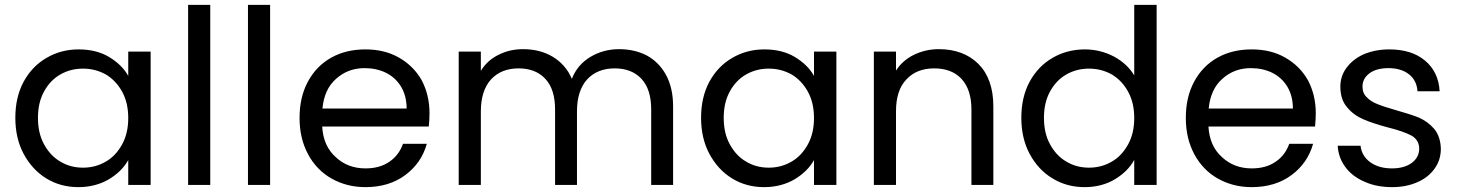

<svg xmlns="http://www.w3.org/2000/svg" viewBox="-20 -760 5992 789"><path d="M43 -276C43 -276 43 -276 43 -276C43 -221 54 -171 77 -128C100 -85 131 -51 170 -27C209 -3 253 9 302 9C302 9 302 9 302 9C349 9 391 -2 427 -23C462 -44 489 -70 507 -102C507 -102 507 0 507 0C507 0 599 0 599 0C599 0 599 -548 599 -548C599 -548 507 -548 507 -548C507 -548 507 -448 507 -448C507 -448 507 -448 507 -448C490 -479 463 -505 428 -526C393 -547 351 -557 303 -557C303 -557 303 -557 303 -557C254 -557 210 -545 171 -522C131 -499 100 -466 77 -424C54 -381 43 -332 43 -276ZM507 -275C507 -275 507 -275 507 -275C507 -234 499 -198 482 -167C465 -136 443 -112 415 -96C386 -79 355 -71 321 -71C321 -71 321 -71 321 -71C287 -71 256 -79 228 -96C200 -112 178 -136 161 -167C144 -198 136 -234 136 -276C136 -276 136 -276 136 -276C136 -317 144 -353 161 -384C178 -415 200 -438 228 -454C256 -470 287 -478 321 -478C321 -478 321 -478 321 -478C355 -478 386 -470 415 -454C443 -437 465 -414 482 -383C499 -352 507 -316 507 -275Z M753 -740C753 -740 753 0 753 0C753 0 844 0 844 0C844 0 844 -740 844 -740C844 -740 753 -740 753 -740Z M999 -740C999 -740 999 0 999 0C999 0 1090 0 1090 0C1090 0 1090 -740 1090 -740C1090 -740 999 -740 999 -740Z M1745 -295C1745 -295 1745 -295 1745 -295C1745 -345 1734 -390 1713 -430C1691 -469 1660 -500 1620 -523C1580 -546 1534 -557 1482 -557C1482 -557 1482 -557 1482 -557C1429 -557 1382 -546 1341 -523C1300 -500 1268 -467 1245 -424C1222 -381 1211 -332 1211 -275C1211 -275 1211 -275 1211 -275C1211 -218 1223 -169 1246 -126C1269 -83 1302 -49 1343 -26C1384 -3 1430 9 1482 9C1482 9 1482 9 1482 9C1547 9 1602 -8 1646 -41C1690 -74 1719 -116 1734 -169C1734 -169 1636 -169 1636 -169C1636 -169 1636 -169 1636 -169C1625 -138 1607 -114 1581 -96C1554 -77 1521 -68 1482 -68C1482 -68 1482 -68 1482 -68C1434 -68 1393 -83 1360 -114C1326 -144 1307 -186 1304 -240C1304 -240 1742 -240 1742 -240C1742 -240 1742 -240 1742 -240C1744 -259 1745 -278 1745 -295ZM1651 -314C1651 -314 1305 -314 1305 -314C1305 -314 1305 -314 1305 -314C1310 -366 1328 -407 1361 -436C1393 -465 1432 -480 1478 -480C1478 -480 1478 -480 1478 -480C1510 -480 1539 -474 1566 -461C1592 -448 1613 -429 1628 -404C1643 -379 1651 -349 1651 -314Z M2524 -558C2524 -558 2524 -558 2524 -558C2481 -558 2441 -547 2406 -526C2371 -505 2345 -475 2330 -436C2330 -436 2330 -436 2330 -436C2313 -476 2286 -506 2251 -527C2216 -548 2175 -558 2129 -558C2129 -558 2129 -558 2129 -558C2092 -558 2059 -550 2029 -535C1998 -520 1974 -498 1956 -469C1956 -469 1956 -548 1956 -548C1956 -548 1865 -548 1865 -548C1865 -548 1865 0 1865 0C1865 0 1956 0 1956 0C1956 0 1956 -302 1956 -302C1956 -302 1956 -302 1956 -302C1956 -359 1970 -403 1998 -434C2026 -464 2064 -479 2111 -479C2111 -479 2111 -479 2111 -479C2157 -479 2194 -465 2221 -436C2248 -407 2261 -365 2261 -310C2261 -310 2261 0 2261 0C2261 0 2351 0 2351 0C2351 0 2351 -302 2351 -302C2351 -302 2351 -302 2351 -302C2351 -359 2365 -403 2393 -434C2421 -464 2459 -479 2506 -479C2506 -479 2506 -479 2506 -479C2552 -479 2589 -465 2616 -436C2643 -407 2656 -365 2656 -310C2656 -310 2656 0 2656 0C2656 0 2746 0 2746 0C2746 0 2746 -323 2746 -323C2746 -323 2746 -323 2746 -323C2746 -374 2736 -417 2717 -452C2698 -487 2671 -514 2638 -532C2605 -549 2567 -558 2524 -558Z M2861 -276C2861 -276 2861 -276 2861 -276C2861 -221 2872 -171 2895 -128C2918 -85 2949 -51 2988 -27C3027 -3 3071 9 3120 9C3120 9 3120 9 3120 9C3167 9 3209 -2 3245 -23C3280 -44 3307 -70 3325 -102C3325 -102 3325 0 3325 0C3325 0 3417 0 3417 0C3417 0 3417 -548 3417 -548C3417 -548 3325 -548 3325 -548C3325 -548 3325 -448 3325 -448C3325 -448 3325 -448 3325 -448C3308 -479 3281 -505 3246 -526C3211 -547 3169 -557 3121 -557C3121 -557 3121 -557 3121 -557C3072 -557 3028 -545 2989 -522C2949 -499 2918 -466 2895 -424C2872 -381 2861 -332 2861 -276ZM3325 -275C3325 -275 3325 -275 3325 -275C3325 -234 3317 -198 3300 -167C3283 -136 3261 -112 3233 -96C3204 -79 3173 -71 3139 -71C3139 -71 3139 -71 3139 -71C3105 -71 3074 -79 3046 -96C3018 -112 2996 -136 2979 -167C2962 -198 2954 -234 2954 -276C2954 -276 2954 -276 2954 -276C2954 -317 2962 -353 2979 -384C2996 -415 3018 -438 3046 -454C3074 -470 3105 -478 3139 -478C3139 -478 3139 -478 3139 -478C3173 -478 3204 -470 3233 -454C3261 -437 3283 -414 3300 -383C3317 -352 3325 -316 3325 -275Z M3838 -558C3838 -558 3838 -558 3838 -558C3801 -558 3767 -550 3736 -535C3705 -520 3680 -498 3662 -470C3662 -470 3662 -548 3662 -548C3662 -548 3571 -548 3571 -548C3571 -548 3571 0 3571 0C3571 0 3662 0 3662 0C3662 0 3662 -303 3662 -303C3662 -303 3662 -303 3662 -303C3662 -360 3676 -404 3705 -434C3733 -464 3771 -479 3819 -479C3819 -479 3819 -479 3819 -479C3866 -479 3904 -465 3931 -436C3958 -407 3972 -365 3972 -310C3972 -310 3972 0 3972 0C3972 0 4062 0 4062 0C4062 0 4062 -323 4062 -323C4062 -323 4062 -323 4062 -323C4062 -399 4041 -457 4000 -498C3959 -538 3905 -558 3838 -558Z M4177 -276C4177 -276 4177 -276 4177 -276C4177 -221 4188 -171 4211 -128C4234 -85 4265 -51 4305 -27C4344 -3 4388 9 4437 9C4437 9 4437 9 4437 9C4484 9 4526 -2 4561 -23C4596 -44 4623 -70 4641 -103C4641 -103 4641 0 4641 0C4641 0 4733 0 4733 0C4733 0 4733 -740 4733 -740C4733 -740 4641 -740 4641 -740C4641 -740 4641 -450 4641 -450C4641 -450 4641 -450 4641 -450C4622 -482 4594 -508 4557 -528C4520 -547 4481 -557 4438 -557C4438 -557 4438 -557 4438 -557C4389 -557 4344 -545 4305 -522C4265 -499 4234 -466 4211 -424C4188 -381 4177 -332 4177 -276ZM4641 -275C4641 -275 4641 -275 4641 -275C4641 -234 4633 -198 4616 -167C4599 -136 4577 -112 4549 -96C4520 -79 4489 -71 4455 -71C4455 -71 4455 -71 4455 -71C4421 -71 4390 -79 4362 -96C4334 -112 4312 -136 4295 -167C4278 -198 4270 -234 4270 -276C4270 -276 4270 -276 4270 -276C4270 -317 4278 -353 4295 -384C4312 -415 4334 -438 4362 -454C4390 -470 4421 -478 4455 -478C4455 -478 4455 -478 4455 -478C4489 -478 4520 -470 4549 -454C4577 -437 4599 -414 4616 -383C4633 -352 4641 -316 4641 -275Z M5387 -295C5387 -295 5387 -295 5387 -295C5387 -345 5376 -390 5355 -430C5333 -469 5302 -500 5262 -523C5222 -546 5176 -557 5124 -557C5124 -557 5124 -557 5124 -557C5071 -557 5024 -546 4983 -523C4942 -500 4910 -467 4887 -424C4864 -381 4853 -332 4853 -275C4853 -275 4853 -275 4853 -275C4853 -218 4865 -169 4888 -126C4911 -83 4944 -49 4985 -26C5026 -3 5072 9 5124 9C5124 9 5124 9 5124 9C5189 9 5244 -8 5288 -41C5332 -74 5361 -116 5376 -169C5376 -169 5278 -169 5278 -169C5278 -169 5278 -169 5278 -169C5267 -138 5249 -114 5223 -96C5196 -77 5163 -68 5124 -68C5124 -68 5124 -68 5124 -68C5076 -68 5035 -83 5002 -114C4968 -144 4949 -186 4946 -240C4946 -240 5384 -240 5384 -240C5384 -240 5384 -240 5384 -240C5386 -259 5387 -278 5387 -295ZM5293 -314C5293 -314 4947 -314 4947 -314C4947 -314 4947 -314 4947 -314C4952 -366 4970 -407 5003 -436C5035 -465 5074 -480 5120 -480C5120 -480 5120 -480 5120 -480C5152 -480 5181 -474 5208 -461C5234 -448 5255 -429 5270 -404C5285 -379 5293 -349 5293 -314Z M5701 9C5701 9 5701 9 5701 9C5740 9 5775 2 5806 -12C5836 -25 5859 -44 5876 -68C5893 -92 5901 -119 5901 -149C5901 -149 5901 -149 5901 -149C5900 -182 5891 -209 5874 -230C5856 -251 5835 -266 5810 -277C5785 -287 5753 -297 5714 -308C5714 -308 5714 -308 5714 -308C5683 -317 5658 -325 5641 -332C5623 -339 5608 -348 5597 -360C5585 -371 5579 -386 5579 -404C5579 -404 5579 -404 5579 -404C5579 -427 5589 -445 5608 -459C5627 -473 5653 -480 5686 -480C5686 -480 5686 -480 5686 -480C5721 -480 5750 -471 5771 -454C5792 -437 5803 -414 5805 -385C5805 -385 5896 -385 5896 -385C5896 -385 5896 -385 5896 -385C5893 -438 5873 -480 5836 -511C5799 -542 5750 -557 5689 -557C5689 -557 5689 -557 5689 -557C5650 -557 5615 -550 5584 -537C5553 -523 5530 -504 5513 -481C5496 -458 5488 -432 5488 -404C5488 -404 5488 -404 5488 -404C5488 -369 5497 -340 5516 -319C5534 -297 5556 -281 5582 -270C5607 -259 5640 -248 5681 -237C5681 -237 5681 -237 5681 -237C5726 -226 5759 -214 5780 -203C5801 -191 5812 -173 5812 -149C5812 -149 5812 -149 5812 -149C5812 -126 5802 -106 5782 -91C5762 -76 5735 -68 5700 -68C5700 -68 5700 -68 5700 -68C5663 -68 5633 -77 5610 -94C5587 -111 5574 -134 5571 -161C5571 -161 5477 -161 5477 -161C5477 -161 5477 -161 5477 -161C5479 -128 5490 -98 5509 -73C5528 -47 5555 -27 5588 -13C5621 2 5659 9 5701 9Z"/></svg>

Font: Girnar Poppins
Style: Regular
Weight: 500
Designer: Ninad Kale (Devanagari), Jonny Pinhorn (Latin)
Foundry: Indian Type Foundry
Version: ""